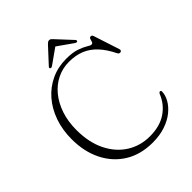

<svg xmlns="http://www.w3.org/2000/svg" viewBox="-241 -1009 1165 1165"><g transform="rotate(-45 342.0 -426.0)"><path d="M644.5 -163.5Q644.5 -133.5 627 -101.8Q609.5 -70 576.5 -43Q543.5 -16 495.5 0.5Q447.5 17 386.5 17Q282.5 17 207.8 -29.5Q133 -76 92.5 -157.8Q52 -239.5 52 -345Q52 -425.5 75.8 -493Q99.5 -560.5 142.8 -610.2Q186 -660 244.8 -687.2Q303.5 -714.5 373.5 -714.5Q428.5 -714.5 462.8 -702.5Q497 -690.5 516 -678.5Q535 -666.5 542.5 -666.5Q553.5 -666.5 556.5 -676.2Q559.5 -686 562.5 -695.8Q565.5 -705.5 575.5 -705.5Q580.5 -705.5 583.8 -702.8Q587 -700 589.5 -693L643.5 -527Q646 -520 643 -514.8Q640 -509.5 633 -509Q627 -508.5 622.8 -511.5Q618.5 -514.5 616 -520Q587 -579 551.8 -616.5Q516.5 -654 472.5 -671.8Q428.5 -689.5 372.5 -689.5Q318 -689.5 270.5 -666.2Q223 -643 187.5 -599.8Q152 -556.5 132 -497Q112 -437.5 112 -364.5Q112 -258 150.2 -181Q188.5 -104 253.8 -63Q319 -22 400.5 -22Q485 -22 541.2 -59.2Q597.5 -96.5 623.5 -160.5Q626.5 -167 629.8 -169.8Q633 -172.5 637.5 -172Q640.5 -172 642.5 -169.8Q644.5 -167.5 644.5 -163.5ZM386 -818H374L479 -744Q489 -737.5 495 -741.5Q497.5 -743.5 497.8 -747.2Q498 -751 494 -755.5L403 -853.5Q397 -860.5 392.2 -864Q387.5 -867.5 380.5 -867.5Q373.5 -867.5 368.2 -864Q363 -860.5 356.5 -853.5L266 -755.5Q261.5 -751 262 -747.2Q262.5 -743.5 265.5 -741.5Q271 -737.5 281.5 -744Z"/></g></svg>

Font: Fraunces ExtraLight
Style: Regular
Weight: 250
Version: Version 1.000;[b76b70a41]